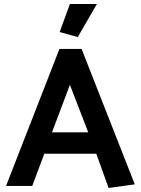

<svg xmlns="http://www.w3.org/2000/svg" viewBox="-20 -923 699 953"><path d="M418 -266H238L327 -502ZM275 -680 10 0H140L200 -160H458L519 10L649 -8L385 -680ZM366 -739 461 -903H327L276 -764Z"/></svg>

Font: Catamaran
Style: Bold
Weight: 700
Designer: Pria Ravichandran
Version: Version 2.000